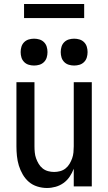

<svg xmlns="http://www.w3.org/2000/svg" viewBox="-20 -930 540 958"><path d="M214 8Q190 8 166 0.5Q142 -7 124 -22.5Q106 -38 93.5 -59.5Q81 -81 74 -104Q67 -127 64.5 -151.5Q62 -176 62 -200V-520H152V-200Q152 -185 153.5 -169.5Q155 -154 160 -140Q165 -126 173 -112.5Q181 -99 193 -89.5Q205 -80 220 -76Q235 -72 250 -72Q265 -72 280 -76Q295 -80 307 -89.5Q319 -99 327 -112.5Q335 -126 340 -140Q345 -154 346.5 -169.5Q348 -185 348 -200V-520H438V0H348V-88Q340 -67 327.5 -48.5Q315 -30 297 -17Q279 -4 257.5 2Q236 8 214 8ZM350 -603Q336 -603 323 -607Q310 -611 300.5 -620.5Q291 -630 287 -643Q283 -656 283 -670Q283 -684 287 -697Q291 -710 300.5 -719.5Q310 -729 323 -733Q336 -737 350 -737Q364 -737 377 -733Q390 -729 399.5 -719.5Q409 -710 413 -697Q417 -684 417 -670Q417 -656 413 -643Q409 -630 399.5 -620.5Q390 -611 377 -607Q364 -603 350 -603ZM150 -603Q136 -603 123 -607Q110 -611 100.5 -620.5Q91 -630 87 -643Q83 -656 83 -670Q83 -684 87 -697Q91 -710 100.5 -719.5Q110 -729 123 -733Q136 -737 150 -737Q164 -737 177 -733Q190 -729 199.5 -719.5Q209 -710 213 -697Q217 -684 217 -670Q217 -656 213 -643Q209 -630 199.5 -620.5Q190 -611 177 -607Q164 -603 150 -603ZM100 -840V-910H400V-840Z"/></svg>

Font: Iosevka Curly Medium
Style: Regular
Weight: 500
Monospace: yes
Designer: Belleve Invis
Foundry: Belleve Invis
Version: Version 22.1.2; ttfautohint (v1.8.4)